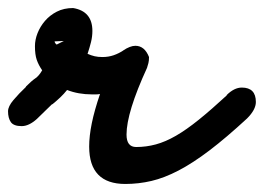

<svg xmlns="http://www.w3.org/2000/svg" viewBox="-70 -414 657 478"><path d="M22 -118Q2 -100 -16 -100Q-36 -100 -43 -110Q-50 -120 -50 -137Q-50 -149 -36.5 -165Q-23 -181 -5 -198H-6Q9 -213 18 -219Q27 -225 35 -239Q26 -252 21.5 -265Q17 -278 17 -299Q17 -315 23.5 -331.5Q30 -348 42 -362Q54 -376 71.5 -385Q89 -394 112 -394Q160 -386 160 -337Q160 -323 156.5 -309Q153 -295 148 -280Q157 -276 165.5 -274Q174 -272 185 -272Q200 -272 213 -276.5Q226 -281 238 -289L236 -288Q254 -300 267 -300Q290 -300 301 -272Q301 -263 299.5 -257Q298 -251 296 -245Q245 -134 245 -79Q245 -48 269 -48Q294 -48 318 -54.5Q342 -61 368 -76Q394 -91 425 -116Q456 -141 495 -177H494Q513 -196 532 -196Q567 -196 567 -160Q567 -141 545 -119Q493 -71 451.5 -39.5Q410 -8 374.5 10.5Q339 29 307 36.5Q275 44 242 44Q152 44 152 -49Q152 -75 158.5 -107Q165 -139 179 -180Q174 -179 169 -179Q164 -179 159 -179Q125 -179 97 -190Q89 -180 80 -171.5Q71 -163 60 -154V-155Q52 -147 43 -138.5Q34 -130 23 -119ZM66 -311Q66 -307 71 -303L89 -312ZM89 -312 111 -323Q111 -317 113 -313Z"/></svg>

Font: Discipuli Britannica Bold
Style: Regular
Weight: 700
Designer: Peter Wiegel
Foundry: Peter Wiegel
Version: Version 0.001 2009